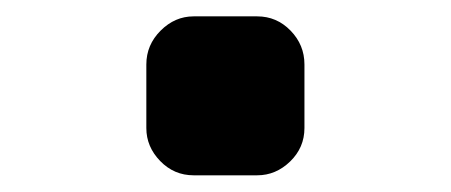

<svg xmlns="http://www.w3.org/2000/svg" viewBox="-20 -210 540 230"><path d="M288.1 -190.4Q311.5 -190.4 328.1 -173.3Q344.7 -156.2 344.7 -132.8V-56.6Q344.7 -33.2 327.6 -16.6Q310.5 0 288.1 0H211.9Q188.5 0 171.9 -17.1Q155.3 -34.2 155.3 -56.6V-132.8Q155.3 -156.2 172.4 -173.3Q189.5 -190.4 211.9 -190.4Z"/></svg>

Font: Rounded Mgen+ 1m bold
Style: Bold
Weight: 700
Designer: [Source Han Sans]
Ryoko NISHIZUKA  (kana & ideographs); Paul D. Hunt (Latin, Greek & Cyrillic); Wenlong ZHANG  (bopomofo
Version: Version 1.059.20150602